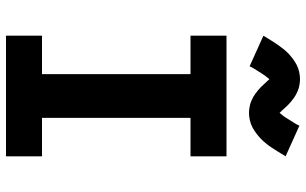

<svg xmlns="http://www.w3.org/2000/svg" viewBox="-210 -810 1020 640"><g transform="rotate(90 300.0 -490.0)"><path d="M99 0V-120H227V-615H99V-735H501V-615H373V-120H501V0ZM356 -810Q349 -810 342 -811Q335 -812 329 -813.5Q323 -815 316 -818Q309 -821 303.5 -824Q298 -827 292 -831.5Q286 -836 280.5 -840.5Q275 -845 270.5 -849.5Q266 -854 262 -858.5Q258 -863 252.5 -868.5Q247 -874 244 -878Q240 -873 237.5 -870Q235 -867 232 -863Q229 -859 225.5 -853.5Q222 -848 218 -841.5Q214 -835 209.5 -828Q205 -821 201 -812L99 -858Q107 -871 114 -882.5Q121 -894 128 -904Q135 -914 142 -923Q149 -932 156.5 -939.5Q164 -947 174.5 -955Q185 -963 195.5 -968.5Q206 -974 218.5 -977Q231 -980 244 -980Q251 -980 258 -979Q265 -978 271 -976.5Q277 -975 284 -972Q291 -969 296.5 -966Q302 -963 308 -958.5Q314 -954 319.5 -949.5Q325 -945 329.5 -940.5Q334 -936 338 -931.5Q342 -927 347 -921.5Q352 -916 356 -912Q360 -917 362.5 -919.5Q365 -922 368 -926.5Q371 -931 374.5 -936.5Q378 -942 382 -948.5Q386 -955 390.5 -962Q395 -969 399 -978L501 -932Q493 -919 486 -907.5Q479 -896 472 -885.5Q465 -875 458 -866.5Q451 -858 443.5 -850.5Q436 -843 425.5 -835Q415 -827 404.5 -821.5Q394 -816 381.5 -813Q369 -810 356 -810Z"/></g></svg>

Font: Iosevka Curly Slab HvEx
Style: Regular
Weight: 900
Width: 7
Monospace: yes
Designer: Belleve Invis
Foundry: Belleve Invis
Version: Version 11.1.0; ttfautohint (v1.8.3)